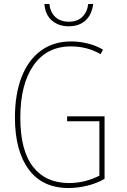

<svg xmlns="http://www.w3.org/2000/svg" viewBox="-20 -934 640 964"><path d="M55 -344Q55 -460 88 -546Q121 -632 184.5 -679Q248 -726 337 -726Q377 -726 419 -716Q461 -706 497 -685L485 -662Q418 -701 336 -701Q215 -701 148.5 -606Q82 -511 82 -343Q82 -178 146 -96.5Q210 -15 326 -15Q407 -15 479 -52V-325H317V-350H505V-36Q465 -13 417.5 -1.5Q370 10 324 10Q193 10 124 -83.5Q55 -177 55 -344ZM203 -914H228Q232 -873 257.5 -849Q283 -825 326 -825Q368 -825 393 -849Q418 -873 423 -914H448Q441 -860 409 -831Q377 -802 325 -802Q274 -802 240.5 -831Q207 -860 203 -914Z"/></svg>

Font: Noto Sans Mono UI Thin
Style: Regular
Weight: 250
Monospace: yes
Designer: Monotype Design team
Foundry: Monotype Imaging Inc.
Version: Version 1.000